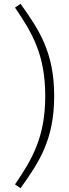

<svg xmlns="http://www.w3.org/2000/svg" viewBox="-20 -855 364 1010"><path d="M88 -835 59 -815C148 -684 218 -569 218 -350C218 -132 148 -16 59 115L88 135C185 -1 265 -119 265 -350C265 -581 185 -699 88 -835Z"/></svg>

Font: Fira Sans ExtraLight
Style: Regular
Weight: 200
Designer: bBox Type GmbH & Carrois Corporate GbR & Edenspiekermann AG
Foundry: bBox Type GmbH & Carrois Corporate GbR & Edenspiekermann AG
Version: Version 4.300;PS 004.300;hotconv 1.0.88;makeotf.lib2.5.64775